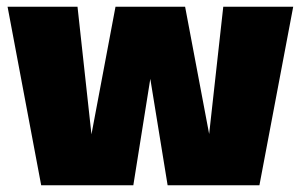

<svg xmlns="http://www.w3.org/2000/svg" viewBox="-20 -551 894 571"><path d="M102.5 0 2.5 -531H210.5L252 -151.5L323.5 -531H530.5L602 -152.5L644 -531H852L751.5 0H478.5L427 -316.5L376.5 0Z"/></svg>

Font: Epilogue Black
Style: Regular
Weight: 900
Designer: Tyler Finck
Foundry: Etcetera Type Co
Version: Version 2.111; ttfautohint (v1.8.3)